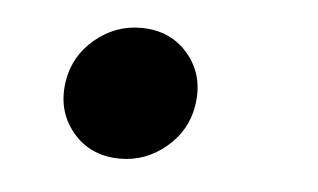

<svg xmlns="http://www.w3.org/2000/svg" viewBox="-28 -183 376 227"><g transform="rotate(5 160.0 -70.0)"><path d="M120.6 8.3Q85 8.3 64 -17.1Q43 -42.5 48.8 -78.1Q53.7 -107.9 77.6 -127.9Q101.6 -147.9 131.8 -147.9Q167.5 -147.9 188.5 -122.6Q209.5 -97.2 203.6 -61.5Q198.7 -31.7 174.8 -11.7Q150.9 8.3 120.6 8.3Z"/></g></svg>

Font: Inter Semi Bold
Style: Italic
Weight: 600
Italic angle: -9.39999°
Designer: Rasmus Andersson
Foundry: rsms
Version: Version 4.000;git-3c8e0fc